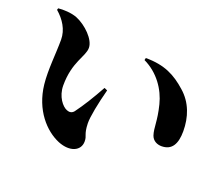

<svg xmlns="http://www.w3.org/2000/svg" viewBox="-116 -880 1232 1055"><g transform="rotate(20 500.0 -353.0)"><path d="M128 -285C144 -140 230 -48 312 -14C386 16 444 -11 444 -66C444 -103 428 -97 426 -166C425 -203 442 -289 464 -372L446 -380C408 -311 371 -251 336 -204C324 -189 309 -188 294 -194C267 -204 228 -250 228 -316C228 -454 290 -506 290 -557C290 -606 226 -668 168 -692C133 -706 85 -707 57 -704L54 -694C98 -656 131 -606 131 -547C131 -466 119 -368 128 -285ZM760 -398C783 -307 774 -268 788 -226C798 -197 825 -186 849 -186C909 -186 934 -229 934 -304C934 -386 908 -463 845 -518C779 -577 714 -612 603 -612L600 -599C686 -558 740 -479 760 -398Z"/></g></svg>

Font: Noto Serif TC Black
Style: Regular
Weight: 900
Version: Version 1.001;PS 1.001;hotconv 16.6.54;makeotf.lib2.5.65590